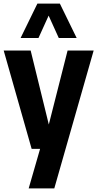

<svg xmlns="http://www.w3.org/2000/svg" viewBox="-22 -828 540 1068"><path d="M154 0 -1.5 -547H148.5L249.5 -135.5L354 -547H499L280 220H137.5L201 0ZM92.5 -616.5 186 -808H311L404.5 -616.5H305L248.5 -741L192 -616.5Z"/></svg>

Font: Encode Sans Cnd
Style: Bold
Weight: 700
Width: 3
Designer: Multiple Designers
Foundry: Impallari Type
Version: Version 3.002; ttfautohint (v1.8.3) -l 8 -r 50 -G 200 -x 14 